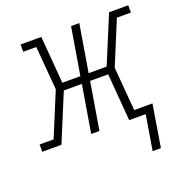

<svg xmlns="http://www.w3.org/2000/svg" viewBox="-161 -644 897 940"><g transform="rotate(-20 287.5 -174.0)"><path d="M519 182H476L506 0H420L400 -246H306L265 0H222L263 -246H169L67 0H-33V-38H40L134 -265L115 -492H47V-530H155L175 -284H269L310 -530H353L312 -284H406L508 -530H608V-492H535L441 -265L460 -38H555Z"/></g></svg>

Font: Iosevka Curly Slab XLtEx
Style: Italic
Weight: 200
Width: 7
Italic angle: -9°
Monospace: yes
Designer: Belleve Invis
Foundry: Belleve Invis
Version: Version 11.1.0; ttfautohint (v1.8.3)